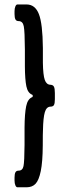

<svg xmlns="http://www.w3.org/2000/svg" viewBox="-20 -773 297 844"><path d="M56.6 50.3Q51.3 50.3 47.6 41.7Q43.9 33.2 43.9 20.5V7.8Q43.9 -8.3 47.9 -15.6Q51.8 -22.9 62 -22.9Q79.1 -22.9 83.3 -42.7Q87.4 -62.5 87.9 -136.2V-212.4Q88.4 -273.4 95 -305.9Q101.6 -338.4 122.1 -346.2Q124 -347.2 124 -351.3Q124 -355.5 122.1 -356.4Q102.1 -363.8 95.9 -393.6Q89.8 -423.3 89.4 -480.5V-555.7Q88.9 -634.8 84.5 -657.5Q80.1 -680.2 62 -680.2Q51.8 -680.2 47.9 -687.7Q43.9 -695.3 43.9 -710.9V-723.6Q43.9 -736.3 47.6 -744.9Q51.3 -753.4 56.6 -753.4H96.7Q134.3 -753.4 150.9 -711.2Q167.5 -668.9 168.5 -562V-497.1Q169.4 -442.9 176.8 -421.9Q184.1 -400.9 201.7 -400.4Q212.9 -399.9 217 -392.1Q221.2 -384.3 221.2 -363.8V-336.9Q221.2 -317.9 217 -311Q212.9 -304.2 201.7 -304.2Q184.1 -303.7 177 -279.5Q169.9 -255.4 168.9 -201.2Q168 -190.4 168 -133.3Q167.5 -61 159.2 -20.8Q150.9 19.5 136.2 34.9Q121.6 50.3 96.7 50.3Z"/></svg>

Font: BenchNine
Style: Bold
Weight: 700
Version: Version 1 ; ttfautohint (v0.92.18-e454-dirty) -l 8 -r 50 -G 